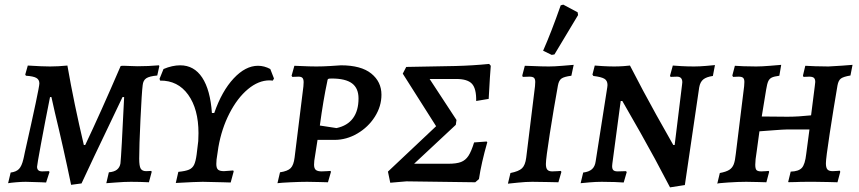

<svg xmlns="http://www.w3.org/2000/svg" viewBox="-20 -785 3707 829"><path d="M217 -299 202 -366H196Q174 -256 157 -164Q140 -72 140 -65Q140 -45 162 -45L191 -46Q191 -45 194 -43L179 3L159 2L91 0Q73 0 49.5 2Q26 4 15 6L26 -40Q50 -43 62 -55.5Q74 -68 81 -98Q82 -102 83.5 -109Q85 -116 87 -126Q150 -405 150 -425Q150 -441 137 -448.5Q124 -456 92 -458L89 -463L100 -502Q164 -498 196 -498Q231 -498 271 -502Q300 -336 342 -159H348Q414 -298 501 -500Q505 -501 515 -501Q532 -501 542 -500L574 -499Q621 -499 666 -503Q668 -501 668 -500L659 -459Q625 -456 611.5 -447Q598 -438 596 -417Q592 -386 586.5 -269.5Q581 -153 581 -100Q581 -68 587.5 -57Q594 -46 611 -46L633 -47L635 -43L623 2Q583 0 545 0Q517 0 479.5 3Q442 6 439 6L450 -41Q473 -43 485 -52.5Q497 -62 500 -79Q504 -114 516 -366H509L448 -238Q384 -105 332 7L287 13Q254 -146 217 -299Z M1163 -446 1158 -437Q1153 -438 1144 -438Q1096 -438 1050.5 -400Q1005 -362 971 -296Q937 -230 923 -150L915 -96Q914 -89 914 -77Q914 -59 921.5 -52.5Q929 -46 947 -46Q954 -46 987 -49L989 -45L976 3L943 2L855 0Q829 0 739 5L750 -43Q781 -46 796 -52.5Q811 -59 818 -73.5Q825 -88 829 -118L836 -176Q837 -188 837 -210Q837 -314 792.5 -376Q748 -438 671 -437L669 -445L686 -487Q724 -503 758 -503Q818 -503 853 -450Q888 -397 895 -297H905Q938 -392 989 -446.5Q1040 -501 1094 -501Q1121 -501 1147 -487Z M1276 -500Q1318 -498 1346 -498Q1374 -498 1406.5 -500Q1439 -502 1452 -503Q1539 -503 1583 -467.5Q1627 -432 1627 -376Q1627 -326 1598.5 -281Q1570 -236 1523 -208.5Q1476 -181 1424 -181H1351L1337 -91Q1336 -85 1336 -74Q1336 -58 1343.5 -51.5Q1351 -45 1369 -45Q1381 -45 1392 -46Q1403 -47 1407 -47L1409 -43L1396 2Q1386 2 1358.5 1Q1331 0 1306 0Q1277 0 1234.5 2Q1192 4 1178 6L1189 -41Q1222 -46 1235 -59Q1248 -72 1252 -105L1290 -412Q1291 -419 1291 -430Q1291 -443 1286 -448.5Q1281 -454 1269 -454L1242 -453L1239 -458L1251 -501Q1264 -501 1276 -500ZM1528 -360Q1528 -404 1500 -425Q1472 -446 1412 -446Q1399 -446 1396.5 -444Q1394 -442 1393 -433Q1376 -354 1361 -243L1433 -232Q1480 -242 1504 -274.5Q1528 -307 1528 -360Z M2048 -12 2032 2 1735 -2 1665 4 1655 -44 1863 -240 1719 -467 1734 -496 1947 -500Q2023 -502 2092 -509L2099 -501Q2096 -469 2090 -358L2036 -349Q2037 -402 2018 -423Q1999 -444 1950 -444H1835L1951 -267L1948 -246L1768 -78H1916Q1951 -78 1970.5 -85.5Q1990 -93 2002.5 -112Q2015 -131 2027 -170L2081 -174L2084 -171Q2058 -80 2048 -12Z M2337 -77Q2337 -59 2343.5 -52Q2350 -45 2364 -45Q2378 -45 2388 -46Q2398 -47 2401 -47L2404 -43L2391 2Q2379 2 2345 1Q2311 0 2278 0Q2251 0 2217 3.5Q2183 7 2173 8L2184 -38Q2220 -45 2234 -58.5Q2248 -72 2252 -104L2290 -413Q2291 -420 2291 -431Q2291 -444 2285.5 -449Q2280 -454 2266 -454L2237 -453Q2235 -457 2235 -459L2246 -501Q2262 -501 2276 -500Q2320 -498 2350 -498Q2373 -498 2409 -501Q2445 -504 2457 -505L2447 -458Q2416 -454 2404.5 -446Q2393 -438 2389 -416Q2371 -317 2354 -208.5Q2337 -100 2337 -77ZM2374 -550 2362 -548 2325 -566Q2360 -645 2401 -762L2412 -765L2474 -732L2476 -720Z M2925 -420 2926 -430Q2926 -454 2903 -454L2875 -453L2873 -458L2885 -502Q2895 -501 2922 -499.5Q2949 -498 2977 -498Q3000 -498 3029 -500.5Q3058 -503 3067 -504L3058 -457Q3030 -453 3016.5 -442Q3003 -431 2999 -408L2937 14L2873 24Q2806 -105 2745 -212.5Q2684 -320 2667 -349H2660L2624 -79L2623 -68Q2623 -55 2628.5 -50Q2634 -45 2647 -45L2683 -46L2686 -42L2673 3Q2663 2 2635 1Q2607 0 2578 0Q2553 0 2524.5 2.5Q2496 5 2487 6L2498 -40Q2523 -43 2536 -54.5Q2549 -66 2552 -89L2602 -408L2603 -418Q2603 -437 2589.5 -445Q2576 -453 2542 -457Q2540 -459 2538 -463L2548 -502Q2556 -501 2583.5 -499.5Q2611 -498 2632 -498Q2652 -498 2673 -499.5Q2694 -501 2700 -502Q2757 -391 2813.5 -289.5Q2870 -188 2887 -159H2893Z M3546 -80Q3546 -61 3552.5 -53.5Q3559 -46 3575 -46Q3586 -46 3594.5 -47Q3603 -48 3606 -48Q3606 -47 3607 -46Q3608 -45 3608 -43L3596 2Q3586 2 3558.5 1Q3531 0 3498 0H3468Q3434 0 3418 1Q3407 1 3395 1.5Q3383 2 3383 1L3394 -44Q3428 -45 3442 -60Q3456 -75 3461 -120L3475 -226H3378Q3364 -226 3319 -222.5Q3274 -219 3259 -218L3247 -130Q3241 -94 3241 -74Q3241 -56 3246.5 -50.5Q3252 -45 3267 -45Q3279 -45 3287.5 -46Q3296 -47 3299 -47L3301 -43L3289 2Q3280 2 3254 1Q3228 0 3202 0Q3168 0 3123 3Q3078 6 3077 8L3088 -38Q3115 -43 3128.5 -51.5Q3142 -60 3148 -75.5Q3154 -91 3157 -121L3193 -413Q3194 -420 3194 -431Q3194 -444 3188.5 -449Q3183 -454 3169 -454L3145 -453L3142 -459L3153 -501Q3163 -500 3190.5 -499Q3218 -498 3245 -498Q3269 -498 3305 -501Q3341 -504 3353 -505L3345 -458Q3322 -455 3312 -450Q3302 -445 3297 -434Q3292 -423 3288 -398L3269 -282L3380 -281Q3426 -281 3482 -287L3498 -413Q3500 -427 3500 -431Q3500 -444 3494 -449Q3488 -454 3474 -454L3449 -453L3447 -459L3457 -501Q3470 -500 3500.5 -499Q3531 -498 3557 -498Q3581 -499 3615.5 -501.5Q3650 -504 3661 -505L3652 -459Q3622 -454 3611 -446Q3600 -438 3596 -416Q3579 -317 3562.5 -209Q3546 -101 3546 -80Z"/></svg>

Font: Alegreya SC Medium
Style: Italic
Weight: 500
Italic angle: -7°
Designer: Juan Pablo del Peral
Foundry: Huerta Tipografica
Version: Version 2.007; ttfautohint (v1.6)